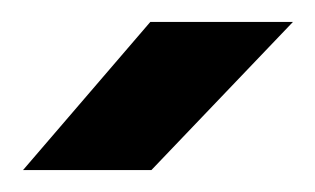

<svg xmlns="http://www.w3.org/2000/svg" viewBox="-20 -720 287 175"><path d="M1 -565 117 -700H247L118 -565Z"/></svg>

Font: Figtree SemiBold
Style: Regular
Weight: 600
Designer: Erik Kennedy
Foundry: Erik Kennedy
Version: Version 2.001; ttfautohint (v1.8.4.7-5d5b);gftools[0.9.27]